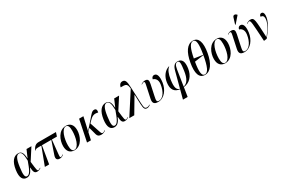

<svg xmlns="http://www.w3.org/2000/svg" viewBox="144 -2372 6153 4175"><g transform="rotate(-30 3221.0 -284.5)"><path d="M175 10C259 10 303 -56 342 -147H347C353 -28 376 7 438 7C480 7 512 -12 534 -28L530 -37C516 -26 491 -11 473 -11C445 -11 440 -41 417 -249L602 -536H479L400 -354H395C390 -511 338 -547 270 -547C160 -547 78 -452 50 -257C23 -65 80 10 175 10ZM197 -18C144 -18 128 -77 156 -272C182 -464 225 -535 287 -535C346 -535 374 -474 376 -304C309 -114 264 -18 197 -18Z M630 0H738L811 -440H1046L937 -121C905 -29 938 7 1003 7C1038 7 1063 -1 1104 -33L1100 -42C1071 -18 1052 -11 1041 -11C1019 -11 1019 -28 1025 -97L1060 -440H1187L1218 -536H785C705 -536 668 -499 624 -413L631 -410C657 -437 674 -440 731 -440H796Z M1371 10C1557 10 1640 -201 1640 -345C1640 -487 1565 -546 1472 -546C1283 -546 1199 -339 1199 -191C1199 -55 1268 10 1371 10ZM1374 0C1326 0 1298 -40 1298 -151C1298 -319 1360 -536 1466 -536C1516 -536 1540 -490 1540 -382C1540 -220 1485 0 1374 0Z M1689 0H1787L1828 -183L1892 -251L1943 -61C1957 -13 1987 9 2049 9C2100 9 2137 -16 2158 -33L2153 -41C2134 -27 2112 -11 2094 -11C2065 -11 2057 -29 2041 -79L1960 -323L1995 -360C2075 -444 2125 -470 2227 -445C2239 -504 2230 -541 2178 -541C2122 -541 2089 -494 2019 -414L1832 -202L1907 -536H1799Z M2376 10C2460 10 2504 -56 2543 -147H2548C2554 -28 2577 7 2639 7C2681 7 2713 -12 2735 -28L2731 -37C2717 -26 2692 -11 2674 -11C2646 -11 2641 -41 2618 -249L2803 -536H2680L2601 -354H2596C2591 -511 2539 -547 2471 -547C2361 -547 2279 -452 2251 -257C2224 -65 2281 10 2376 10ZM2398 -18C2345 -18 2329 -77 2357 -272C2383 -464 2426 -535 2488 -535C2547 -535 2575 -474 2577 -304C2510 -114 2465 -18 2398 -18Z M2750 0H2875L3103 -385H3105L3114 -150C3120 -19 3140 7 3199 7C3227 7 3257 -7 3280 -28L3277 -37C3257 -22 3230 -11 3205 -11C3152 -11 3139 -34 3133 -156L3114 -578C3108 -716 3089 -770 3017 -770C2957 -770 2930 -718 2922 -674C3043 -674 3088 -680 3099 -541Z M3472 10C3632 10 3741 -148 3764 -309C3782 -437 3765 -544 3684 -544C3648 -544 3620 -520 3614 -476C3665 -465 3725 -413 3708 -297C3683 -118 3597 -4 3501 -4C3439 -4 3443 -43 3465 -145L3522 -412C3540 -497 3528 -540 3450 -540C3414 -540 3380 -525 3351 -505L3354 -496C3380 -515 3401 -522 3413 -522C3439 -521 3439 -496 3424 -431L3361 -135C3341 -39 3369 10 3472 10Z M3962 235H4080L4116 8C4267 -5 4374 -122 4399 -300C4421 -453 4388 -546 4272 -546C4205 -546 4157 -507 4127 -391L4024 -2C3939 -19 3925 -108 3947 -267C3968 -414 4007 -498 4063 -538L4059 -545C3939 -509 3865 -395 3846 -264C3821 -88 3893 -5 4022 8ZM4180 -404C4197 -509 4230 -536 4266 -536C4325 -536 4321 -464 4297 -293C4272 -117 4214 -22 4117 -3Z M4650 10C4792 10 4890 -137 4933 -378C4976 -621 4930 -769 4789 -769C4641 -769 4546 -621 4504 -379C4461 -137 4502 10 4650 10ZM4832 -389 4614 -422C4658 -649 4708 -760 4787 -760C4864 -760 4877 -648 4832 -389ZM4652 -1C4571 -1 4562 -117 4601 -349L4831 -382C4784 -117 4732 -1 4652 -1Z M5157 10C5343 10 5426 -201 5426 -345C5426 -487 5351 -546 5258 -546C5069 -546 4985 -339 4985 -191C4985 -55 5054 10 5157 10ZM5160 0C5112 0 5084 -40 5084 -151C5084 -319 5146 -536 5252 -536C5302 -536 5326 -490 5326 -382C5326 -220 5271 0 5160 0Z M5770 -605 5908 -763 5910 -775C5876 -812 5824 -819 5808 -766L5759 -610ZM5639 10C5799 10 5908 -148 5931 -309C5949 -437 5932 -544 5851 -544C5815 -544 5787 -520 5781 -476C5832 -465 5892 -413 5875 -297C5850 -118 5764 -4 5668 -4C5606 -4 5610 -43 5632 -145L5689 -412C5707 -497 5695 -540 5617 -540C5581 -540 5547 -525 5518 -505L5521 -496C5547 -515 5568 -522 5580 -522C5606 -521 5606 -496 5591 -431L5528 -135C5508 -39 5536 10 5639 10Z M6127 9 6200 0C6312 -140 6436 -309 6436 -460C6436 -519 6413 -545 6380 -545C6347 -545 6325 -520 6325 -482C6373 -482 6399 -457 6399 -401C6399 -291 6323 -169 6216 -34H6214C6191 -466 6199 -540 6100 -540C6063 -540 6029 -528 5996 -499L6001 -491C6027 -512 6043 -521 6057 -521C6100 -521 6098 -452 6127 9Z"/></g></svg>

Font: Noto Serif Display Condensed Medium
Style: Italic
Weight: 500
Width: 3
Italic angle: -12°
Designer: Monotype Design Team
Foundry: Monotype Imaging Inc.
Version: Version 2.009